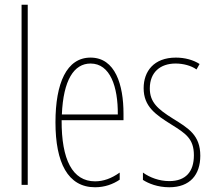

<svg xmlns="http://www.w3.org/2000/svg" viewBox="-20 -780 899 810"><path d="M97 0V-760H71V0Z M362 -537C261 -537 214 -429 214 -264C214 -94 266 10 381 10C422 10 457 -3 485 -22V-52C450 -27 416 -15 381 -15C286 -15 239 -106 240 -273H501V-301C501 -421 467 -537 362 -537ZM362 -512C445 -512 478 -414 477 -297H241C247 -442 292 -512 362 -512Z M825 -123C825 -210 775 -239 709 -280C645 -320 612 -349 612 -407C612 -475 656 -512 721 -512C753 -512 787 -503 809 -487L822 -510C796 -527 760 -537 722 -537C629 -537 586 -479 586 -408C586 -330 637 -296 704 -254C763 -217 798 -195 798 -125C798 -56 764 -16 694 -16C652 -16 612 -31 583 -52V-21C606 -6 645 10 694 10C782 10 825 -43 825 -123Z"/></svg>

Font: Noto Sans Oriya ExtCond Thin
Style: Regular
Weight: 100
Width: 2
Designer: Amélie Bonet and Sol Matas
Foundry: Google LLC
Version: Version 2.006